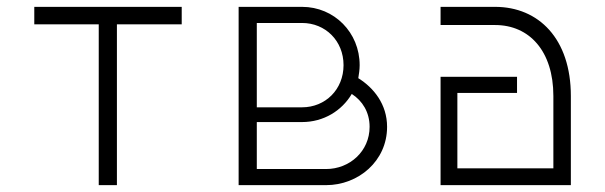

<svg xmlns="http://www.w3.org/2000/svg" viewBox="-20 -540 1765 560"><path d="M510 -469V-520H80V-469H268V0H321V-469Z M1029 -350C1029 -445 955 -520 861 -520H676V0H931C1025 0 1109 -70 1109 -170C1109 -236 1070 -284 1025 -312C1027 -324 1029 -337 1029 -350ZM729 -47V-184H861C924 -184 977 -217 1006 -266C1037 -246 1058 -213 1058 -170C1058 -99 1000 -47 931 -47ZM729 -227V-473H861C929 -473 982 -421 982 -350C982 -279 929 -227 861 -227Z M1594 -260V-49H1314V-269H1488V-316H1265V0H1645V-260C1645 -427 1551 -520 1424 -520H1265V-467H1424C1524 -467 1594 -391 1594 -260Z"/></svg>

Font: Grotesk 01 Extrafine
Style: Bold
Weight: 400
Designer: Frank Adebiaye, contributions by Jérémy Landes, Ariel Martín Pérez
Foundry: Velvetyne Type Foundry
Version: Version 3.000;Glyphs 3.1.2 (3150)